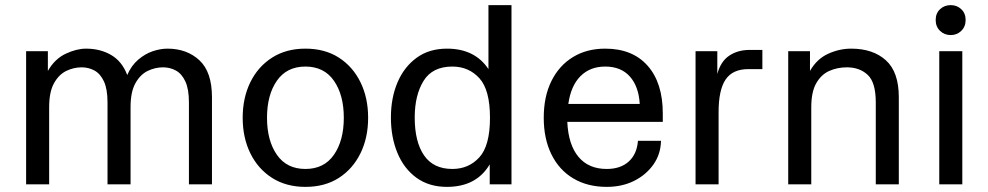

<svg xmlns="http://www.w3.org/2000/svg" viewBox="-20 -720 3861 750"><path d="M82 0V-520H167V-443Q194 -490 236.5 -510Q279 -530 316 -530Q372 -530 414.5 -505Q457 -480 477 -427Q493 -464 520 -487Q547 -510 577 -520Q607 -530 634 -530Q710 -530 759 -484.5Q808 -439 808 -340V0H718V-320Q718 -372 704 -402Q690 -432 667 -444.5Q644 -457 617 -457Q586 -457 557 -443Q528 -429 509 -395Q490 -361 490 -301V0H400V-320Q400 -372 386 -402Q372 -432 349 -444.5Q326 -457 299 -457Q268 -457 239 -443Q210 -429 191 -395Q172 -361 172 -301V0Z M1173 10Q1098 10 1043 -25Q988 -60 958 -121Q928 -182 928 -260Q928 -338 958 -399Q988 -460 1043 -495Q1098 -530 1173 -530Q1249 -530 1303.5 -495Q1358 -460 1388 -399Q1418 -338 1418 -260Q1418 -182 1388 -121Q1358 -60 1303.5 -25Q1249 10 1173 10ZM1173 -60Q1246 -60 1284.5 -115.5Q1323 -171 1323 -260Q1323 -349 1284.5 -404.5Q1246 -460 1173 -460Q1100 -460 1061.5 -404.5Q1023 -349 1023 -260Q1023 -171 1061.5 -115.5Q1100 -60 1173 -60Z M1726 10Q1656 10 1607 -25.5Q1558 -61 1532.5 -122.5Q1507 -184 1507 -261Q1507 -337 1532.5 -397.5Q1558 -458 1607 -494Q1656 -530 1726 -530Q1835 -530 1888 -450V-700H1978V0H1893V-78Q1841 10 1726 10ZM1747 -60Q1811 -60 1852.5 -105.5Q1894 -151 1894 -260Q1894 -369 1852.5 -414.5Q1811 -460 1747 -460Q1669 -460 1634.5 -404Q1600 -348 1600 -261Q1600 -166 1636.5 -113Q1673 -60 1747 -60Z M2350 10Q2275 10 2219.5 -23Q2164 -56 2134 -117Q2104 -178 2104 -260Q2104 -343 2134 -403.5Q2164 -464 2218 -497Q2272 -530 2344 -530Q2451 -530 2510 -463Q2569 -396 2569 -277V-244H2196Q2200 -155 2239.5 -107.5Q2279 -60 2350 -60Q2404 -60 2436 -89Q2468 -118 2472 -170H2562Q2561 -118 2532.5 -77.5Q2504 -37 2457 -13.5Q2410 10 2350 10ZM2344 -460Q2285 -460 2247.5 -422.5Q2210 -385 2200 -314H2479Q2475 -382 2440.5 -421Q2406 -460 2344 -460Z M2697 0V-520H2782V-431Q2795 -480 2828.5 -502.5Q2862 -525 2908 -525H2958V-450H2903Q2842 -450 2814.5 -409.5Q2787 -369 2787 -282V0Z M3059 0V-520H3144V-443Q3171 -490 3215 -510Q3259 -530 3305 -530Q3390 -530 3440.5 -484.5Q3491 -439 3491 -340V0H3401V-320Q3401 -398 3369.5 -427.5Q3338 -457 3288 -457Q3251 -457 3219.5 -443Q3188 -429 3168.5 -395Q3149 -361 3149 -301V0Z M3649 0V-520H3739V0ZM3694 -583Q3669 -583 3652 -599.5Q3635 -616 3635 -642Q3635 -668 3652 -684Q3669 -700 3694 -700Q3718 -700 3735 -684Q3752 -668 3752 -642Q3752 -616 3735 -599.5Q3718 -583 3694 -583Z"/></svg>

Font: Hedvig Letters Sans
Style: Regular
Weight: 400
Designer: Alexander Örn & Tor Weibull
Foundry: Kanon Foundry
Version: Version 1.000; ttfautohint (v1.8.4.7-5d5b)